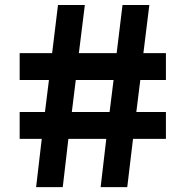

<svg xmlns="http://www.w3.org/2000/svg" viewBox="-20 -770 796 790"><path d="M128.6 0 151.8 -198.6H60.9V-309.1H165L181.4 -440.9H60.9V-551.4H194.5L218.6 -749.5H329.1L304.5 -551.4H460L484.1 -749.5H594.5L570 -551.4H662.7V-440.9H557.3L540.9 -309.1H662.7V-198.6H527.3L503.6 0H394.1L417.3 -198.6H261.4L238.2 0ZM275.5 -309.1H430.9L447.3 -440.9H291.8Z"/></svg>

Font: Spartan ExtBd
Style: Regular
Weight: 800
Designer: Matt Bailey, Mirko Velimirovic
Foundry: Matt Bailey
Version: Version 1.005